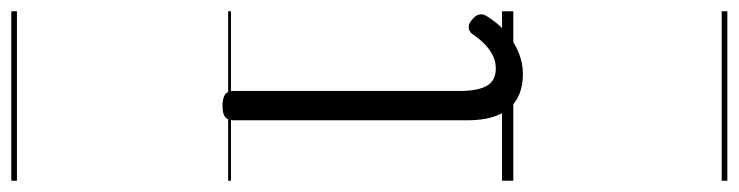

<svg xmlns="http://www.w3.org/2000/svg" viewBox="-504 -425 1308 340"><g transform="rotate(-90 150.0 -255.0)"><path d="M189 17Q149 17 128 -7.5Q107 -32 107 -81V-496Q107 -506 113 -510.5Q119 -515 132 -515Q146 -515 152.5 -510.5Q159 -506 159 -496V-93Q159 -63 168 -47Q177 -31 199 -31Q210 -31 220 -35.5Q230 -40 240 -49Q250 -58 260 -73Q265 -79 272 -79Q279 -79 285 -73Q292 -68 294 -61.5Q296 -55 292 -48Q280 -28 263.5 -13.5Q247 1 228 9Q209 17 189 17ZM0 369H300V379H0ZM0 -20H300V0H0ZM0 -505H300V-500H0ZM0 -889H300V-879H0Z"/></g></svg>

Font: Playwrite HR Lijeva Guides
Style: Regular
Weight: 400
Designer: Veronika Burian, José Scaglione
Foundry: TypeTogether
Version: Version 1.003